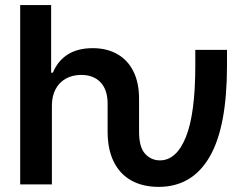

<svg xmlns="http://www.w3.org/2000/svg" viewBox="-20 -727 975 757"><path d="M59.6 -707H181.6V-440.4H188.5Q207.5 -486.8 246.8 -512Q286.1 -537.1 345.7 -537.1Q400.9 -537.1 442.1 -513.9Q483.4 -490.7 505.9 -445.8Q528.3 -400.9 528.3 -337.9V-208Q528.3 -146.5 552.2 -120.6Q576.2 -94.7 610.4 -94.7Q675.8 -94.7 712.9 -186.8Q750 -278.8 750 -467.8V-530.3H875V-467.8Q875 -226.1 806.2 -108.2Q737.3 9.8 605.5 9.8Q543.5 9.8 498.3 -15.1Q453.1 -40 428.7 -88.9Q404.3 -137.7 404.3 -208V-318.4Q404.3 -372.6 376.7 -402.1Q349.1 -431.6 299.8 -431.6Q266.1 -431.6 240 -417.2Q213.9 -402.8 199.2 -375.5Q184.6 -348.1 184.6 -310.5V0H59.6Z"/></svg>

Font: Pretendard GOV SemiBold
Style: Regular
Weight: 600
Designer: Base glyphs from Inter by Rasmus Andersson; Hangeul glyphs from Noto Sans CJK(Source Han Sans) by Jang Soo-young and Kan
Foundry: Kil Hyung-jin
Version: Version 1.309